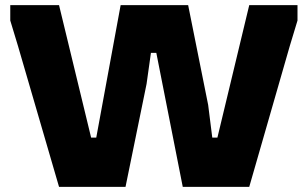

<svg xmlns="http://www.w3.org/2000/svg" viewBox="-20 -728 1199 748"><path d="M210 0 50 -549 20 -648V-708H210L335 -192H355L450 -708H713L791 -319L807 -192H827L951 -708H1139V-648L1109 -549L951 0H692L589 -522H568L551 -401L469 0Z"/></svg>

Font: Rowdies
Style: Regular
Weight: 400
Designer: Jaikishan Patel
Version: Version 1.000; ttfautohint (v1.8.3)